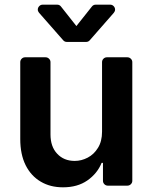

<svg xmlns="http://www.w3.org/2000/svg" viewBox="-20 -789 648 816"><path d="M153.1 -17Q111.9 -41.2 89.1 -86.6Q66.1 -132.5 66.1 -198.2V-524.9Q66.1 -533.4 72.1 -539.4Q78.1 -545.5 86.6 -545.5H173.7Q182.2 -545.5 188.4 -539.4Q194.6 -533.4 194.6 -524.9V-218Q194.6 -165.5 223 -135.7Q251.4 -105.1 297.6 -105.1Q326 -105.1 352.6 -119Q379.3 -132.8 396.3 -160.5Q413.7 -188.2 413.7 -229.4V-524.9Q413.7 -533.4 419.7 -539.4Q425.8 -545.5 434.3 -545.5H521.3Q529.8 -545.5 536 -539.4Q542.3 -533.4 542.3 -524.9V-20.6Q542.3 -12.1 536 -6Q529.8 0 521.3 0H438.2Q429.7 0 423.7 -6Q417.6 -12.1 417.6 -20.6V-96.9H411.9Q393.5 -51.5 351.2 -22Q309.3 7.1 247.9 7.1Q193.5 7.1 153.1 -17ZM222.7 -769.2H161.6Q152.7 -769.2 146.7 -762.8Q140.6 -756.4 140.6 -748.2Q140.6 -741.1 146 -734.7L248.6 -617.9Q254.6 -610.8 264.2 -610.8H345.9Q355.5 -610.8 361.5 -617.9L463.8 -734.7Q469.1 -741.1 469.1 -748.2Q469.1 -756.4 463.1 -762.8Q457 -769.2 448.2 -769.2H387.1Q376.8 -769.2 370.7 -761.4L304.7 -678.3L239 -761.4Q233 -769.2 222.7 -769.2Z"/></svg>

Font: DeltaSans SemiBold
Style: Regular
Weight: 600
Designer: Rasmus Andersson
Foundry: rsms
Version: Version 3.012